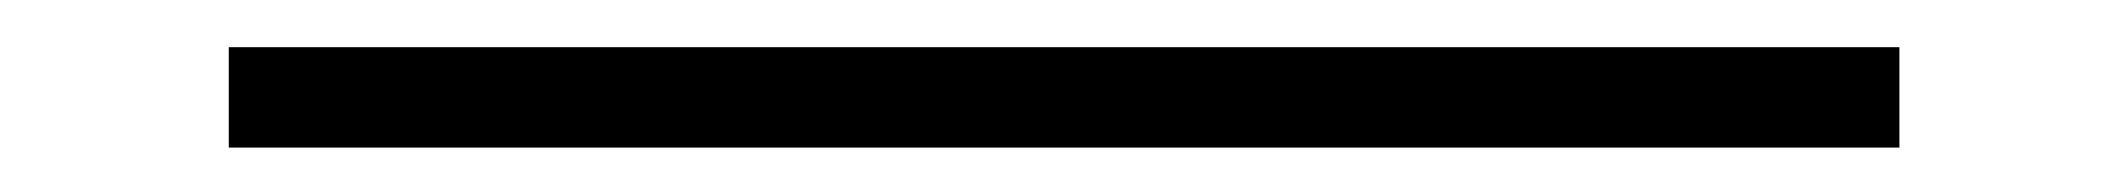

<svg xmlns="http://www.w3.org/2000/svg" viewBox="-20 -426 920 83"><path d="M78.9 -362.2V-405.6H801.1V-362.2Z"/></svg>

Font: Paperlogy 2 ExtraLight
Style: Regular
Weight: 250
Designer: redesigned by Lee Juim, glyphs from Gmarket Sans & Montserrat
Foundry: PT&
Version: Version 1.001